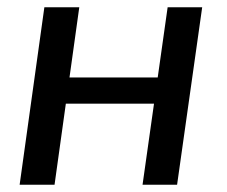

<svg xmlns="http://www.w3.org/2000/svg" viewBox="-20 -508 623 528"><path d="M198 -488 130 0H34L102 -488ZM423 -295 413 -223H155L165 -295ZM536 -488 467 0H372L441 -488Z"/></svg>

Font: Exo 2 Medium
Style: Italic
Weight: 500
Italic angle: -8°
Designer: Natanael Gama
Foundry: Natanael Gama
Version: Version 2.010